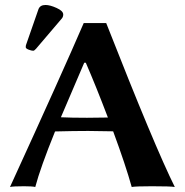

<svg xmlns="http://www.w3.org/2000/svg" viewBox="-20 -745 741 768"><path d="M411.6 -274.9Q363.3 -401.9 323.2 -494.1H316.9L223.6 -275.9Q266.1 -273.9 328.1 -273.9Q359.4 -273.9 411.6 -274.9ZM200.2 -219.2Q141.6 -74.7 121.1 2.9Q108.9 0 76.2 0Q32.2 0 20 2.9Q231 -458 314.9 -652.8H404.8Q599.6 -156.7 679.2 2.9Q662.1 0 587.9 0Q523.9 0 506.8 2.9Q482.9 -83.5 432.6 -219.7Q372.1 -221.2 333 -221.2Q276.4 -221.2 200.2 -219.2ZM162.1 -725.1Q180.2 -725.1 206.5 -713.1Q232.9 -701.2 232.9 -687Q232.9 -678.2 228 -671.9L124 -549.8Q117.2 -542 112.8 -542Q106 -542 94.5 -546.4Q83 -550.8 83 -556.2Q83 -562 84 -564.9L133.8 -708Q140.1 -725.1 162.1 -725.1Z"/></svg>

Font: Linux Biolinum
Style: Bold
Weight: 700
Designer: Philipp H. Poll
Foundry: Philipp H. Poll
Version: Version 1.3.2 ; ttfautohint (v0.9)